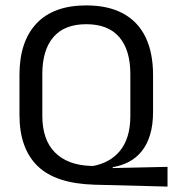

<svg xmlns="http://www.w3.org/2000/svg" viewBox="-20 -671 640 710"><path d="M599.5 -54V19L329.5 12Q185.5 8 118.8 -57.2Q52 -122.5 52 -246V-393.5Q52 -517.5 115 -584.2Q178 -651 299 -651Q380 -651 435 -621.2Q490 -591.5 518 -534Q546 -476.5 546 -393.5V-258Q546 -209 535 -172.8Q524 -136.5 504.2 -112Q484.5 -87.5 457.5 -73Q430.5 -58.5 397.5 -53L396 -49.5ZM315 -57.5H326Q354 -63 378.8 -76.2Q403.5 -89.5 422.2 -111.5Q441 -133.5 451.5 -166Q462 -198.5 462 -242.5V-397Q462 -486 421 -533.8Q380 -581.5 299 -581.5Q218.5 -581.5 177.5 -533.8Q136.5 -486 136.5 -397V-242.5Q136.5 -154.5 183 -107.5Q229.5 -60.5 315 -57.5Z"/></svg>

Font: Anek Malayalam Medium
Style: Regular
Weight: 400
Version: Version 1.003